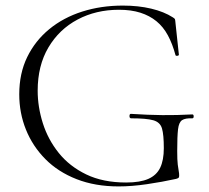

<svg xmlns="http://www.w3.org/2000/svg" viewBox="-20 -656 749 688"><path d="M405 12Q321 12 254.5 -14Q188 -40 142.5 -86Q97 -132 73 -191.5Q49 -251 49 -318Q49 -393 77.5 -451.5Q106 -510 156.5 -551.5Q207 -593 274.5 -614.5Q342 -636 420 -636Q476 -636 522 -625Q568 -614 599 -594Q606 -590 607 -587Q608 -584 609 -572L621 -460Q621 -457 616 -456Q611 -455 609 -458Q598 -499 581.5 -529.5Q565 -560 540.5 -580Q516 -600 483 -610.5Q450 -621 406 -621Q324 -621 258 -586Q192 -551 153.5 -486Q115 -421 115 -331Q115 -273 133.5 -214.5Q152 -156 190.5 -108Q229 -60 289 -31Q349 -2 432 -2Q482 -2 511.5 -15Q541 -28 554 -55Q567 -82 567 -125Q567 -173 560.5 -195.5Q554 -218 529.5 -225Q505 -232 450 -232Q444 -232 444 -240Q444 -248 449 -248Q511 -244 562 -243.5Q613 -243 669 -246Q674 -246 674 -239Q674 -232 669 -232Q644 -233 632.5 -225.5Q621 -218 618 -193Q615 -168 615 -115Q615 -82 617 -66Q619 -50 620.5 -42.5Q622 -35 622 -27Q622 -21 620 -19Q618 -17 611 -15Q561 -4 506.5 4Q452 12 405 12Z"/></svg>

Font: Cormorant Garamond Light Light
Style: Regular
Weight: 300
Version: Version 4.001